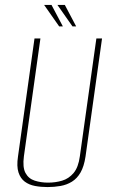

<svg xmlns="http://www.w3.org/2000/svg" viewBox="-20 -747 458 779"><path d="M173 12Q146 12 122 7.5Q98 3 80.5 -10Q63 -23 55 -47.5Q47 -72 53 -112L120 -591H144L77 -113Q71 -68 83.5 -45Q96 -22 121 -14Q146 -6 175 -6Q205 -6 232 -14Q259 -22 278.5 -45Q298 -68 304 -113L371 -591H394L327 -112Q321 -72 307 -47.5Q293 -23 272 -10Q251 3 225.5 7.5Q200 12 173 12ZM289 -640H274L213 -727H243ZM235 -640H220L159 -727H189Z"/></svg>

Font: Alumni Sans SC Thin
Style: Italic
Weight: 100
Italic angle: -8°
Designer: Robert E. Leuschke
Foundry: Robert E. Leuschke
Version: Version 1.016